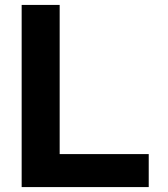

<svg xmlns="http://www.w3.org/2000/svg" viewBox="-20 -760 683 780"><path d="M584.2 0H74V-134H584.2ZM222.4 0H68V-740H222.4Z"/></svg>

Font: Be Vietnam Pro Variable Thin
Style: Regular
Weight: 100
Designer: Lam Bao, Tony Le, Vietanh Nguyen
Foundry: Yellow Type Foundry
Version: Version 1.002